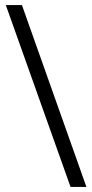

<svg xmlns="http://www.w3.org/2000/svg" viewBox="-20 -729 365 762"><path d="M67 -709H3L260 13H323Z"/></svg>

Font: Cardo
Style: Regular
Weight: 400
Designer: David J. Perry
Foundry: David J. Perry
Version: Version 1.0451